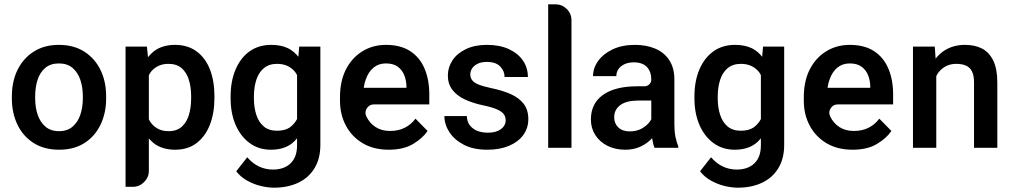

<svg xmlns="http://www.w3.org/2000/svg" viewBox="-20 -691 4693 890"><path d="M472 -244V-235Q472 -167 446 -113Q420 -59 371.5 -28Q323 3 254 3Q185 3 136 -28Q87 -59 61 -113Q35 -167 35 -235V-244Q35 -313 61 -366.5Q87 -420 136 -451.5Q185 -483 253 -483Q322 -483 371 -451.5Q420 -420 446 -366.5Q472 -313 472 -244ZM364 -235V-244Q364 -286 352.5 -320.5Q341 -355 316.5 -376Q292 -397 253 -397Q214 -397 189.5 -376Q165 -355 154 -320.5Q143 -286 143 -244V-235Q143 -194 154.5 -159.5Q166 -125 190.5 -104Q215 -83 254 -83Q292 -83 316.5 -104Q341 -125 352.5 -159.5Q364 -194 364 -235Z M974 -245V-236Q974 -167 953 -113Q932 -59 891.5 -28Q851 3 792 3Q733 3 694 -26Q683 -35 670 -49V101Q670 131 648 153Q626 175 596 175H562V-475H661L666 -426Q679 -442 694 -454Q733 -483 791 -483Q850 -483 891 -453Q932 -423 953 -369.5Q974 -316 974 -245ZM866 -236V-245Q866 -287 855.5 -321Q845 -355 822 -375Q799 -395 761 -395Q735 -395 715.5 -386Q696 -377 682 -361Q675 -353 670 -342V-138Q682 -113 704 -99Q726 -83 762 -83Q800 -83 823 -104Q846 -125 856 -159.5Q866 -194 866 -236Z M1367 -475H1465V-19Q1465 44 1438 88.5Q1411 133 1362.5 156Q1314 179 1250 179Q1223 179 1190.5 171.5Q1158 164 1127 147Q1096 130 1075 103L1126 38Q1151 67 1181 81Q1211 95 1245 95Q1297 95 1327 66Q1357 37 1357 -17V-50Q1345 -35 1333 -26Q1295 3 1236 3Q1179 3 1137 -28Q1095 -59 1072 -112.5Q1049 -166 1049 -235V-244Q1049 -315 1072 -369Q1095 -423 1137 -453Q1179 -483 1237 -483Q1283 -483 1316 -467Q1343 -453 1363 -428ZM1357 -139V-343Q1352 -353 1345 -361Q1331 -377 1311 -386Q1291 -395 1264 -395Q1227 -395 1203 -375Q1179 -355 1168 -320.5Q1157 -286 1157 -244V-235Q1157 -193 1168 -159Q1179 -125 1202.5 -105Q1226 -85 1264 -85Q1300 -85 1323 -100Q1344 -115 1357 -139Z M1713 -207Q1692 -207 1680.5 -189Q1669 -171 1678 -152Q1693 -120 1721 -102Q1749 -84 1788 -84Q1826 -84 1855.5 -98.5Q1885 -113 1906 -141L1962 -84Q1940 -51 1895.5 -24Q1851 3 1782 3Q1712 3 1661.5 -27Q1611 -57 1583.5 -108.5Q1556 -160 1556 -224V-241Q1556 -315 1583.5 -369Q1611 -423 1659.5 -453Q1708 -483 1769 -483Q1837 -483 1881.5 -454Q1926 -425 1948 -373Q1970 -321 1970 -253V-207ZM1666 -284H1864V-293Q1863 -320 1853.5 -343.5Q1844 -367 1823.5 -382Q1803 -397 1769 -397Q1735 -397 1711.5 -377.5Q1688 -358 1676 -324Q1669 -306 1666 -284Z M2429 -139Q2429 -97 2405.5 -65Q2382 -33 2339.5 -15Q2297 3 2239 3Q2174 3 2130 -20Q2086 -43 2063 -78.5Q2040 -114 2040 -153H2144Q2145 -125 2159.5 -108Q2174 -91 2195 -83.5Q2216 -76 2240 -76Q2268 -76 2286 -83.5Q2304 -91 2314 -104Q2324 -117 2324 -133Q2324 -148 2316.5 -160Q2309 -172 2287 -182.5Q2265 -193 2223 -202Q2174 -212 2136 -229.5Q2098 -247 2077 -274.5Q2056 -302 2056 -341Q2056 -379 2077.5 -411.5Q2099 -444 2140 -463.5Q2181 -483 2237 -483Q2296 -483 2338.5 -463.5Q2381 -444 2404 -410.5Q2427 -377 2427 -334H2319Q2319 -362 2298.5 -383Q2278 -404 2237 -404Q2211 -404 2194 -395.5Q2177 -387 2168.5 -374Q2160 -361 2160 -346Q2160 -331 2168.5 -319.5Q2177 -308 2197.5 -299.5Q2218 -291 2255 -283Q2309 -272 2348 -254.5Q2387 -237 2408 -209Q2429 -181 2429 -139Z M2555 -671Q2585 -671 2607 -649.5Q2629 -628 2629 -597V-6H2521V-671Z M3124 -13V-6H3014Q3007 -22 3003 -49Q3003 -50 3003 -50Q3003 -50 3003 -51Q2996 -43 2990 -38Q2970 -20 2942 -8.5Q2914 3 2878 3Q2832 3 2796 -15Q2760 -33 2739.5 -65Q2719 -97 2719 -137Q2719 -211 2775 -251Q2831 -291 2934 -291H2967Q2980 -291 2989.5 -300Q2999 -309 2999 -322Q2999 -359 2978.5 -380.5Q2958 -402 2918 -402Q2893 -402 2875 -393.5Q2857 -385 2847 -371Q2837 -357 2837 -338H2729Q2729 -376 2753 -409Q2777 -442 2820.5 -462.5Q2864 -483 2924 -483Q2976 -483 3017.5 -465.5Q3059 -448 3082.5 -412Q3106 -376 3106 -322V-115Q3106 -82 3111 -57Q3116 -32 3124 -13ZM2999 -138V-225H2941Q2884 -225 2855.5 -204Q2827 -183 2827 -147Q2827 -119 2846 -100.5Q2865 -82 2899 -82Q2931 -82 2954.5 -95Q2978 -108 2992 -127Q2995 -132 2999 -138Z M3517 -475H3615V-19Q3615 44 3588 88.5Q3561 133 3512.5 156Q3464 179 3400 179Q3373 179 3340.5 171.5Q3308 164 3277 147Q3246 130 3225 103L3276 38Q3301 67 3331 81Q3361 95 3395 95Q3447 95 3477 66Q3507 37 3507 -17V-50Q3495 -35 3483 -26Q3445 3 3386 3Q3329 3 3287 -28Q3245 -59 3222 -112.5Q3199 -166 3199 -235V-244Q3199 -315 3222 -369Q3245 -423 3287 -453Q3329 -483 3387 -483Q3433 -483 3466 -467Q3493 -453 3513 -428ZM3507 -139V-343Q3502 -353 3495 -361Q3481 -377 3461 -386Q3441 -395 3414 -395Q3377 -395 3353 -375Q3329 -355 3318 -320.5Q3307 -286 3307 -244V-235Q3307 -193 3318 -159Q3329 -125 3352.5 -105Q3376 -85 3414 -85Q3450 -85 3473 -100Q3494 -115 3507 -139Z M3863 -207Q3842 -207 3830.5 -189Q3819 -171 3828 -152Q3843 -120 3871 -102Q3899 -84 3938 -84Q3976 -84 4005.5 -98.5Q4035 -113 4056 -141L4112 -84Q4090 -51 4045.5 -24Q4001 3 3932 3Q3862 3 3811.5 -27Q3761 -57 3733.5 -108.5Q3706 -160 3706 -224V-241Q3706 -315 3733.5 -369Q3761 -423 3809.5 -453Q3858 -483 3919 -483Q3987 -483 4031.5 -454Q4076 -425 4098 -373Q4120 -321 4120 -253V-207ZM3816 -284H4014V-293Q4013 -320 4003.5 -343.5Q3994 -367 3973.5 -382Q3953 -397 3919 -397Q3885 -397 3861.5 -377.5Q3838 -358 3826 -324Q3819 -306 3816 -284Z M4603 -308V-6H4495V-309Q4495 -341 4485.5 -360Q4476 -379 4457.5 -387Q4439 -395 4413 -395Q4386 -395 4365.5 -384.5Q4345 -374 4330 -355Q4325 -348 4320 -338V-6H4212V-475H4313L4317 -419Q4333 -440 4355 -455Q4397 -483 4453 -483Q4499 -483 4532 -466Q4565 -449 4584 -410.5Q4603 -372 4603 -308Z"/></svg>

Font: Placeholder Sans Medium
Style: Regular
Weight: 500
Designer: The Branx Europe S.L
Version: Version 1.006;Fontself Maker 3.5.7